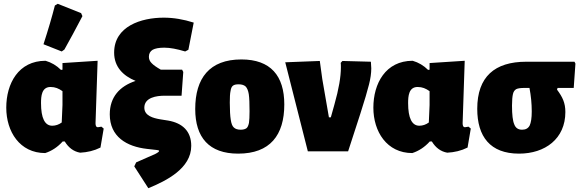

<svg xmlns="http://www.w3.org/2000/svg" viewBox="-20 -797 3056 1011"><path d="M218 9C252 -2 283 -22 310 -52H321C341 -19 368 1 402 7C440 5 475 -3 509 -20L526 -120L514 -130L495 -127C487 -127 483 -134 483 -148L494 -477L309 -465V-430L301 -429C278 -452 251 -468 220 -477C77 -477 13 -357 13 -230C13 -104 84 9 218 9ZM305 -526 319 -536C346 -584 378 -643 414 -712L407 -728L284 -777L269 -768C254 -709 234 -641 209 -564ZM246 -339C271 -339 289 -331 309 -317V-244L305 -152C290 -141 273 -135 255 -135C216 -135 196 -175 196 -254C196 -290 199 -339 246 -339Z M866 -162 822 -169C788 -175 740 -187 740 -230C740 -284 805 -293 846 -293H936L945 -418L939 -430H827C804 -443 787 -455 778 -465C769 -474 764 -485 764 -498C764 -515 771 -527 784 -535C797 -542 817 -546 845 -546C876 -546 912 -539 955 -526L972 -535L1000 -678C947 -695 894 -704 842 -704C724 -704 581 -659 581 -520C581 -445 628 -398 694 -371C610 -343 558 -286 558 -195C558 -77 647 -25 754 -13L807 -7C814 -6 818 -5 818 -2C818 1 811 7 797 14C782 21 749 35 697 58L687 79L761 194C856 155 987 90 987 -29C987 -107 940 -149 866 -162Z M1251 -484C1083 -484 1008 -385 1008 -223C1008 -73 1081 12 1234 12C1402 12 1477 -85 1477 -247C1477 -398 1405 -484 1251 -484ZM1237 -353C1253 -353 1265 -349 1273 -342C1281 -334 1287 -320 1290 -301C1293 -281 1294 -251 1294 -211C1294 -184 1293 -163 1291 -150C1288 -136 1284 -127 1278 -122C1271 -117 1261 -114 1248 -114C1231 -114 1219 -118 1211 -126C1203 -133 1198 -147 1195 -167C1192 -186 1190 -216 1190 -257C1190 -284 1191 -305 1194 -318C1198 -346 1210 -353 1237 -353Z M1935 -437C1935 -444 1934 -456 1933 -472L1783 -476L1774 -466C1775 -461 1775 -453 1775 -442C1775 -393 1764 -328 1741 -247L1722 -179H1712L1677 -381L1664 -476L1482 -469L1601 0H1813L1877 -197C1900 -268 1915 -320 1923 -352C1931 -383 1935 -412 1935 -437Z M2151 9C2185 -2 2216 -22 2243 -52H2254C2274 -19 2301 1 2335 7C2373 5 2408 -3 2442 -20L2459 -120L2447 -130L2428 -127C2420 -127 2416 -134 2416 -148L2427 -477L2242 -465V-430L2234 -429C2211 -452 2184 -468 2153 -477C2010 -477 1946 -357 1946 -230C1946 -104 2017 9 2151 9ZM2179 -339C2204 -339 2222 -331 2242 -317V-244L2238 -152C2223 -141 2206 -135 2188 -135C2149 -135 2129 -175 2129 -254C2129 -290 2132 -339 2179 -339Z M2713 12C2850 12 2957 -66 2957 -207C2957 -256 2942 -286 2913 -325L2916 -334H3001L3010 -462L3005 -472H2751C2585 -472 2493 -393 2493 -224C2493 -78 2561 12 2713 12ZM2676 -241C2676 -269 2678 -289 2681 -302C2684 -315 2690 -323 2699 -328C2708 -332 2722 -334 2742 -334H2768C2776 -292 2780 -251 2780 -210C2780 -175 2776 -151 2769 -136C2761 -121 2748 -114 2729 -114C2709 -114 2695 -123 2688 -142C2680 -160 2676 -193 2676 -241Z"/></svg>

Font: Luna Sans Black
Style: Regular
Weight: 900
Designer: Juan Pablo del Peral
Foundry: Huerta Tipografica
Version: Version 2.001; ttfautohint (v1.5)